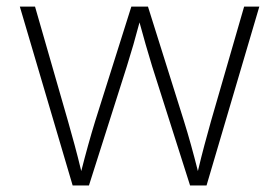

<svg xmlns="http://www.w3.org/2000/svg" viewBox="-20 -566 852 586"><path d="M201.7 0H251.5L367.2 -363.8C380.9 -407.2 393.6 -451.2 405.8 -497.6C418.5 -451.2 430.7 -407.7 444.3 -363.8L560.1 0H610.4L771.5 -545.9H725.1L624 -196.3C610.8 -148.9 597.2 -100.1 584 -43.9C569.8 -100.1 556.2 -149.4 541.5 -196.3L431.6 -545.9H380.9L270.5 -196.3C255.9 -148.9 242.2 -99.6 228 -43.9C214.4 -101.1 200.7 -149.4 187.5 -196.3L86.9 -545.9H40.5Z"/></svg>

Font: Raveo ExtraLight
Style: Regular
Weight: 200
Designer: Jakub Foglar, Rasmus Andersson (Inter)
Foundry: Jakubfoglar.com
Version: Version 1.100;Glyphs 3.2.3 (3260)